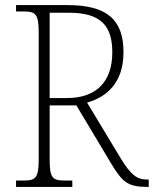

<svg xmlns="http://www.w3.org/2000/svg" viewBox="-20 -734 604 754"><path d="M43 0H264V-25H235C186 -25 175 -35 175 -108V-320H280L417 -91C460 -20 481 0 558 0H564V-29H556C516 -29 492 -51 456 -109L322 -331C399 -353 465 -409 465 -529C465 -657 400 -714 245 -714H43V-689H72C120 -689 132 -679 132 -606V-108C132 -35 120 -25 72 -25H43ZM243 -349H175V-684H251C380 -684 421 -629 421 -528C421 -414 359 -349 243 -349Z"/></svg>

Font: Noto Serif Hebrew SemiCondensed ExtraLight
Style: Regular
Weight: 200
Width: 4
Designer: Monotype Design Team
Foundry: Monotype Imaging Inc.
Version: Version 2.004